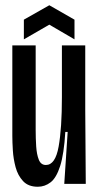

<svg xmlns="http://www.w3.org/2000/svg" viewBox="-20 -701 377 732"><path d="M124 11Q88 11 68 -10.5Q48 -32 39.5 -63.5Q31 -95 29 -127.5Q27 -160 27 -183V-528H116V-206Q116 -173 118 -142.5Q120 -112 128 -92Q136 -72 155 -72Q191 -72 203.5 -142Q216 -212 216 -330V-528H305V-281L307 0H225L238 -198H229Q224 -114 209.5 -68.5Q195 -23 173 -6Q151 11 124 11ZM71 -551V-626L168 -681L264 -626V-551L168 -607Z"/></svg>

Font: Bricolage Grotesque 48pt Condensed
Style: Regular
Weight: 400
Width: 3
Designer: Mathieu Triay
Foundry: Atelier Triay
Version: Version 1.000; ttfautohint (v1.8.4.7-5d5b);gftools[0.9.32]